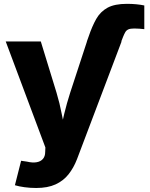

<svg xmlns="http://www.w3.org/2000/svg" viewBox="-20 -753 767 981"><path d="M423.8 -541 433.1 -566.9Q450.7 -619.1 471.9 -656.5Q493.2 -693.8 529.5 -713.6Q565.9 -733.4 628.9 -733.4Q653.8 -733.4 676.5 -731.2Q699.2 -729 717.3 -725.1V-604Q705.1 -605.5 692.1 -606.4Q679.2 -607.4 666 -607.4Q646 -607.4 635.7 -602.8Q625.5 -598.1 620.1 -588.6Q614.7 -579.1 608.9 -564.9L599.6 -541ZM56.2 193.4 87.9 68.4 117.7 72.8Q146.5 79.6 167.2 75.9Q188 72.3 199.5 58.8Q210.9 45.4 210.9 23.4L211.9 0.5L9.3 -541H188.5L269 -278.8Q285.2 -225.1 295.4 -170.9Q305.7 -116.7 318.8 -55.7H281.7Q294.9 -116.7 308.1 -171.1Q321.3 -225.6 338.4 -278.8L424.3 -541H601.1L373.5 60.1Q356.4 104.5 330.1 137.7Q303.7 170.9 263.7 189.2Q223.6 207.5 165 207.5Q134.3 207.5 105.5 203.6Q76.7 199.7 56.2 193.4Z"/></svg>

Font: Inter 17pt ExtraBold
Style: Regular
Weight: 800
Version: Version 4.001;git-66647c0bb